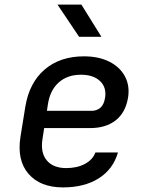

<svg xmlns="http://www.w3.org/2000/svg" viewBox="-20 -805 640 835"><path d="M254 10Q155 10 104 -49Q53 -108 69 -210L90 -340Q107 -445 174 -502.5Q241 -560 345 -560Q409 -560 455 -537Q501 -514 523 -473.5Q545 -433 537 -381Q526 -315 483 -281.5Q440 -248 372 -248H172L165 -202Q155 -142 183 -108Q211 -74 268 -74Q315 -74 349 -92Q383 -110 395 -142H493Q472 -69 409.5 -29.5Q347 10 254 10ZM184 -323H378Q400 -323 416 -336Q432 -349 437 -380Q444 -425 415 -452.5Q386 -480 332 -480Q273 -480 235 -446Q197 -412 188 -349ZM324 -645 230 -785H334L421 -645Z"/></svg>

Font: JetBrains Mono NL Medium
Style: Italic
Weight: 500
Italic angle: -9°
Monospace: yes
Designer: Philipp Nurullin, Konstantin Bulenkov
Foundry: JetBrains
Version: Version 2.305; ttfautohint (v1.8.4.7-5d5b)